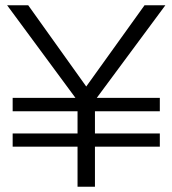

<svg xmlns="http://www.w3.org/2000/svg" viewBox="-20 -708 654 728"><path d="M28 -152H274V0H340V-152H586V-202H340V-286H586V-337H347L607 -688H528L307 -380L87 -688H7L266 -337H28V-286H274V-202H28Z"/></svg>

Font: Roundo
Style: Regular
Weight: 400
Designer: Shiva Nallaperumal
Foundry: Indian Type Foundry
Version: Version 2.000